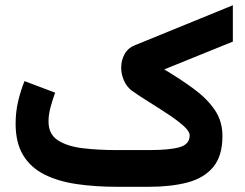

<svg xmlns="http://www.w3.org/2000/svg" viewBox="-20 -718 940 738"><path d="M553.2 0H429.7Q345.7 0 274.4 -10.5Q203.1 -21 150.6 -47.4Q98.1 -73.7 69.1 -121.3Q40 -168.9 40 -243.2Q40 -287.1 49.8 -328.9Q59.6 -370.6 74.2 -406.2L191.9 -361.8Q183.6 -338.9 175 -308.6Q166.5 -278.3 166.5 -251Q166.5 -202.1 202.6 -178.7Q238.8 -155.3 298.6 -148.2Q358.4 -141.1 429.7 -141.1H552.7Q630.9 -141.1 669.9 -152.1Q709 -163.1 709 -197.3Q709 -213.4 685.1 -234.6Q661.1 -255.9 625.2 -279.5Q589.4 -303.2 552 -326.4Q514.6 -349.6 487.3 -369.1Q467.3 -383.8 456.5 -408.2Q445.8 -432.6 445.8 -458Q445.8 -485.4 458.5 -509.3Q471.2 -533.2 498 -543.9L875 -697.8V-558.1L611.3 -451.2Q676.8 -412.1 727.1 -374.8Q777.3 -337.4 806.2 -294.4Q835 -251.5 835 -195.3Q835 -118.7 799.8 -76.2Q764.6 -33.7 701.2 -16.8Q637.7 0 553.2 0Z"/></svg>

Font: Vazirmatn UI ExtraBold
Style: Regular
Weight: 800
Designer: Saber Rastikerdar
Foundry: Saber Rastikerdar
Version: Version 33.003